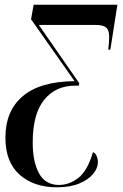

<svg xmlns="http://www.w3.org/2000/svg" viewBox="-20 -556 522 816"><path d="M222 240Q124 240 63.5 186.5Q3 133 3 29Q3 -85 77 -147.5Q151 -210 297 -211L112 -474L123 -536H479L449 -345H440Q442 -360 443 -374Q444 -388 444 -401Q444 -428 431 -439Q418 -450 386 -450H145L317 -202L315 -192H300Q216 -192 167.5 -131.5Q119 -71 119 49Q119 132 146 181Q173 230 231 230Q274 230 313 200Q352 170 375 91Q384 93 390 105.5Q396 118 396 133Q396 159 375.5 183.5Q355 208 316.5 224Q278 240 222 240Z"/></svg>

Font: Noto Serif Display Condensed SemiBold
Style: Italic
Weight: 600
Width: 3
Italic angle: -12°
Designer: Monotype Design Team
Foundry: Monotype Imaging Inc.
Version: Version 2.009